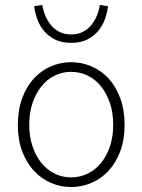

<svg xmlns="http://www.w3.org/2000/svg" viewBox="-20 -743 575 775"><path d="M267 12Q224 12 185 -5Q146 -22 116.5 -54Q87 -86 69.5 -132.5Q52 -179 52 -239Q52 -299 69.5 -346.5Q87 -394 116.5 -426Q146 -458 185 -475Q224 -492 267 -492Q310 -492 349.5 -475Q389 -458 418.5 -426Q448 -394 465.5 -346.5Q483 -299 483 -239Q483 -179 465.5 -132.5Q448 -86 418.5 -54Q389 -22 349.5 -5Q310 12 267 12ZM267 -27Q303 -27 334.5 -42.5Q366 -58 388.5 -86Q411 -114 424 -153Q437 -192 437 -239Q437 -287 424 -326Q411 -365 388.5 -393.5Q366 -422 334.5 -437.5Q303 -453 267 -453Q231 -453 200 -437.5Q169 -422 146.5 -393.5Q124 -365 111 -326Q98 -287 98 -239Q98 -192 111 -153Q124 -114 146.5 -86Q169 -58 200 -42.5Q231 -27 267 -27ZM267 -570Q228 -570 201 -584Q174 -598 156.5 -619.5Q139 -641 130 -667Q121 -693 118 -718L151 -723Q154 -702 162.5 -681Q171 -660 185 -642.5Q199 -625 219.5 -614.5Q240 -604 267 -604Q294 -604 314.5 -614.5Q335 -625 349 -642.5Q363 -660 371.5 -681Q380 -702 383 -723L416 -718Q413 -693 404 -667Q395 -641 377.5 -619.5Q360 -598 333 -584Q306 -570 267 -570Z"/></svg>

Font: CV Source Sans Light
Style: Regular
Weight: 300
Designer: Paul D. Hunt
Foundry: Adobe Systems Incorporated
Version: Version 3.001